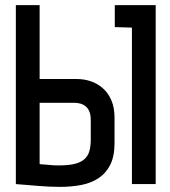

<svg xmlns="http://www.w3.org/2000/svg" viewBox="-20 -720 664 751"><path d="M429 -614 496 -612V0H589V-700H429ZM279 -411H135V-700H42V0Q42 0 54 1Q66 2 85 3.5Q104 5 127 7Q150 9 173 10Q196 11 214 11Q259 11 298 3.5Q337 -4 366 -23.5Q395 -43 411.5 -76Q428 -109 428 -160V-260Q428 -299 415.5 -328Q403 -357 381.5 -375.5Q360 -394 334 -402.5Q308 -411 279 -411ZM335 -174Q335 -146 329 -127Q323 -108 308.5 -96Q294 -84 270 -78.5Q246 -73 210 -73Q200 -73 190 -73.5Q180 -74 170.5 -75Q161 -76 153.5 -76.5Q146 -77 141 -77.5Q136 -78 135 -78V-318H270Q282 -318 293.5 -315Q305 -312 314.5 -304.5Q324 -297 329.5 -284Q335 -271 335 -250Z"/></svg>

Font: Advent Pro SemiBold
Style: Regular
Weight: 600
Designer: VivaRado, Andreas Kalpakidis
Foundry: VivaRado, Andreas Kalpakidis
Version: Version 3.000